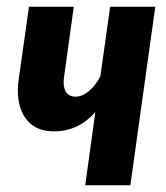

<svg xmlns="http://www.w3.org/2000/svg" viewBox="-20 -550 494 570"><path d="M367 0H233L263 -217Q212 -160 141 -160Q88 -160 60.5 -193Q33 -226 33 -282Q33 -299 36 -318L66 -530H199L170 -320Q169 -315 169 -305Q169 -285 178 -274Q187 -263 204 -263Q224 -263 244 -279.5Q264 -296 278 -324L307 -530H441Z"/></svg>

Font: Fira Sans Compressed SemiBold
Style: Italic
Weight: 600
Width: 1
Italic angle: -8°
Designer: bBox Type GmbH & Carrois Corporate GbR & Edenspiekermann AG
Foundry: bBox Type GmbH & Carrois Corporate GbR & Edenspiekermann AG
Version: Version 4.301